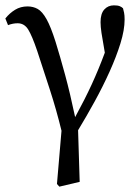

<svg xmlns="http://www.w3.org/2000/svg" viewBox="-20 -501 519 718"><path d="M193 187 210 -12Q191 -90 167 -164Q143 -238 119 -311Q100 -367 85.5 -390.5Q71 -414 46 -414Q28 -414 10 -407L0 -432Q16 -452 36.5 -464.5Q57 -477 83 -477Q104 -477 121 -467.5Q138 -458 154 -429.5Q170 -401 188 -344Q205 -289 223.5 -221Q242 -153 261 -63Q298 -131 323.5 -186.5Q349 -242 372 -304Q363 -354 359.5 -378Q356 -402 356 -418Q356 -450 370 -465.5Q384 -481 406 -481Q420 -481 427.5 -478Q435 -475 440 -470Q442 -463 444 -453.5Q446 -444 446 -428Q446 -389 430.5 -339Q415 -289 390 -233.5Q365 -178 334 -121.5Q303 -65 272 -14L278 179L202 197Z"/></svg>

Font: Source Serif 4 Subhead
Style: Regular
Weight: 400
Designer: Frank Grießhammer
Foundry: Adobe Systems Incorporated
Version: Version 4.004;hotconv 1.0.117;makeotfexe 2.5.65602